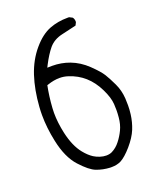

<svg xmlns="http://www.w3.org/2000/svg" viewBox="-139 -845 779 930"><g transform="rotate(-20 250.0 -380.5)"><path d="M299.3 -71.8Q286.6 -65.9 270 -65.9Q254.9 -65.9 238 -71.3Q221.2 -76.7 207.5 -85.4Q185.5 -99.6 164.6 -125.5Q130.9 -167 114.7 -239.3Q102.1 -296.4 102.1 -346.7Q102.1 -359.4 103 -371.6Q106.9 -431.6 117.7 -483.9L122.6 -485.4Q155.3 -496.6 184.6 -496.6Q207.5 -496.6 228 -489.7Q319.8 -460.9 365.2 -367.7Q388.2 -321.3 390.1 -286.6Q391.1 -272.9 391.1 -256.1Q391.1 -239.3 389.2 -218.8Q386.2 -184.1 373 -156.7Q359.9 -129.4 342.3 -107.4Q324.7 -84.5 299.3 -71.8ZM275.4 -4.4Q303.2 -4.4 324.2 -15.1Q349.1 -28.3 382.3 -66.4Q415.5 -105 429.7 -139.9Q443.8 -174.8 448.7 -213.4Q451.7 -237.8 451.7 -258.3Q451.7 -278.8 450.7 -294.9Q447.8 -336.9 430.7 -373Q413.6 -409.2 398.9 -433.1Q384.3 -456.5 345.7 -493.7Q307.1 -530.8 260.3 -548.3Q218.3 -564 170.9 -564Q165.5 -564 146.5 -563.5L152.8 -576.2Q176.8 -622.6 200.7 -651.4Q226.1 -681.2 269 -690.9Q307.6 -699.2 344.7 -708.5L352.1 -723.1Q352.5 -725.1 352.5 -729Q352.5 -732.9 350.8 -738.5Q349.1 -744.1 345.2 -749L329.1 -757.3Q324.7 -757.3 320.3 -757.3Q271.5 -757.3 229 -741.2Q182.6 -723.6 140.1 -673.3Q97.2 -623 74.2 -553.7Q51.3 -483.9 45.4 -397.9Q43.9 -377.9 43.9 -356.4Q43.9 -290.5 59.1 -219.2Q78.1 -127.9 122.6 -79.1Q167 -30.3 198.2 -18.6Q230.5 -6.3 267.1 -4.4Q271 -4.4 275.4 -4.4Z"/></g></svg>

Font: NaikaiFont
Style: Light
Weight: 300
Version: Version 1.89